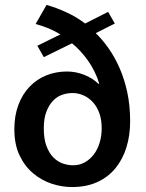

<svg xmlns="http://www.w3.org/2000/svg" viewBox="-20 -746 589 776"><path d="M251 -457Q286 -457 320.5 -443.5Q355 -430 378 -407L381 -408Q374 -432 362.5 -455.5Q351 -479 336 -500.5Q321 -522 304 -540Q287 -558 271 -571L157 -515L131 -561L224 -607Q201 -621 177 -631Q153 -641 124 -649L168 -726Q208 -715 249 -696Q290 -677 324 -651L417 -698L444 -651L367 -612Q394 -586 419 -550.5Q444 -515 463.5 -470.5Q483 -426 494.5 -372.5Q506 -319 506 -256Q506 -199 491 -150.5Q476 -102 446.5 -66Q417 -30 373 -10Q329 10 271 10Q230 10 189 -3.5Q148 -17 114 -45.5Q80 -74 59 -118Q38 -162 38 -224Q38 -279 54.5 -322.5Q71 -366 100 -396Q129 -426 167.5 -441.5Q206 -457 251 -457ZM273 -370Q252 -370 231.5 -363Q211 -356 194.5 -339Q178 -322 167.5 -294.5Q157 -267 157 -227Q157 -185 167.5 -156.5Q178 -128 195 -110.5Q212 -93 233 -85.5Q254 -78 276 -78Q301 -78 322 -89.5Q343 -101 358.5 -121Q374 -141 382.5 -168.5Q391 -196 391 -228Q391 -262 381.5 -288.5Q372 -315 355.5 -333Q339 -351 317.5 -360.5Q296 -370 273 -370Z"/></svg>

Font: Ek Mukta SemiBold
Style: Regular
Weight: 600
Designer: Girish Dalvi and Yashodeep Gholap
Foundry: Ek Type
Version: Version 2.538;PS 1.002;hotconv 16.6.51;makeotf.lib2.5.65220;